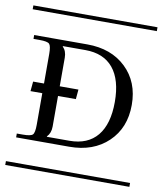

<svg xmlns="http://www.w3.org/2000/svg" viewBox="-89 -774 712 839"><g transform="rotate(10 266.5 -354.0)"><path d="M542 -690.9H-8.8V-708H542ZM542 0H-8.8V-17.1H542ZM43.9 -564H17.1V-581.1H252.9Q359.4 -581.1 424.8 -518.6Q490.2 -456.1 490.2 -354Q490.2 -252 424.8 -189.5Q359.4 -127 252.9 -127H17.1V-144H43.9Q79.1 -144 87.6 -152.8Q96.2 -161.6 96.2 -196.8V-336.9H43.9L47.9 -379.9H96.2V-511.2Q96.2 -546.4 87.6 -555.2Q79.1 -564 43.9 -564ZM148.9 -152.8H249Q330.1 -152.8 372.6 -204.3Q415 -255.9 415 -354Q415 -452.1 372.6 -503.7Q330.1 -555.2 249 -555.2H148.9V-553.2Q166 -536.1 166 -506.8V-379.9H249L245.1 -336.9H166V-201.2Q166 -171.9 148.9 -154.8Z"/></g></svg>

Font: FoglihtenFr01
Style: Regular
Weight: 500
Version: Version 0.68